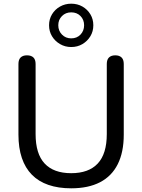

<svg xmlns="http://www.w3.org/2000/svg" viewBox="-20 -1012 771 1041"><path d="M366 9Q296 9 242.5 -9.5Q189 -28 153 -64.5Q117 -101 98.5 -155.5Q80 -210 80 -282V-665Q80 -689 92 -700.5Q104 -712 126 -712Q149 -712 161 -700.5Q173 -689 173 -665V-285Q173 -178 222 -125.5Q271 -73 366 -73Q461 -73 510 -125.5Q559 -178 559 -285V-665Q559 -689 571 -700.5Q583 -712 605 -712Q627 -712 639 -700.5Q651 -689 651 -665V-282Q651 -187 618.5 -122Q586 -57 522.5 -24Q459 9 366 9ZM366 -757Q333 -757 305.5 -773Q278 -789 262 -815.5Q246 -842 246 -875Q246 -908 262 -934.5Q278 -961 305.5 -976.5Q333 -992 366 -992Q400 -992 427 -976.5Q454 -961 470 -934.5Q486 -908 486 -875Q486 -842 470 -815.5Q454 -789 427 -773Q400 -757 366 -757ZM366 -804Q397 -804 416.5 -824.5Q436 -845 436 -875Q436 -905 416.5 -925Q397 -945 366 -945Q336 -945 316 -925Q296 -905 296 -875Q296 -845 316 -824.5Q336 -804 366 -804Z"/></svg>

Font: Nunito Medium
Style: Regular
Weight: 500
Designer: Vernon Adams
Foundry: Vernon Adams
Version: Version 3.601